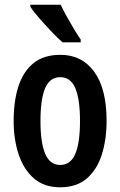

<svg xmlns="http://www.w3.org/2000/svg" viewBox="-20 -786 512 816"><path d="M433 -272Q433 -194 413 -130Q393 -66 349.5 -28Q306 10 235 10Q168 10 124.5 -27.5Q81 -65 59.5 -129Q38 -193 38 -272Q38 -358 59 -421Q80 -484 123.5 -518.5Q167 -553 237 -553Q328 -553 380.5 -481Q433 -409 433 -272ZM152 -272Q152 -180 172 -132.5Q192 -85 236 -85Q280 -85 300 -132Q320 -179 320 -272Q320 -365 300 -411.5Q280 -458 236 -458Q192 -458 172 -411.5Q152 -365 152 -272ZM238 -766Q248 -744 263.5 -716Q279 -688 295 -661.5Q311 -635 323 -618V-606H246Q227 -622 200 -650.5Q173 -679 147.5 -708Q122 -737 109 -757V-766Z"/></svg>

Font: Noto Sans Khmer UI ExtraCondensed SemiBold
Style: Regular
Weight: 600
Width: 2
Designer: Danh Hong and the Monotype Design Team
Foundry: Monotype Imaging Inc.
Version: Version 2.002; ttfautohint (v1.8.4.7-5d5b)